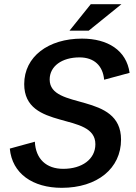

<svg xmlns="http://www.w3.org/2000/svg" viewBox="-20 -886 650 920"><path d="M276 14C446 14 560 -79 560 -217C560 -447 218 -356 218 -505C218 -569 277 -611 361 -611C431 -611 473 -571 479 -504L601 -537C586 -645 496 -701 373 -701C212 -701 96 -615 96 -483C96 -257 437 -353 437 -195C437 -123 373 -77 283 -77C202 -77 151 -124 147 -207L27 -174C38 -54 137 14 276 14ZM313 -739H405L562 -866H415Z"/></svg>

Font: Ronzino Medium
Style: Italic
Weight: 500
Italic angle: -7.99998°
Designer: Nunzio Mazzaferro
Foundry: Collletttivo
Version: Version 1.000;Glyphs 3.3 (3337)